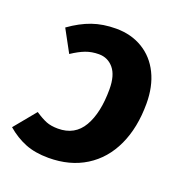

<svg xmlns="http://www.w3.org/2000/svg" viewBox="-135 -641 706 750"><g transform="rotate(20 217.5 -265.5)"><path d="M434 -313Q434 -213 399.5 -138.5Q365 -64 300 -23.5Q235 17 146 17Q90 17 49 0.5Q8 -16 -28 -47L46 -137Q73 -119 93 -111Q113 -103 142 -103Q212 -103 245.5 -160.5Q279 -218 279 -316Q279 -374 255 -402.5Q231 -431 194 -431Q164 -431 139 -421.5Q114 -412 84 -392L34 -484Q80 -517 124.5 -532.5Q169 -548 223 -548Q286 -548 334 -519Q382 -490 408 -437Q434 -384 434 -313Z"/></g></svg>

Font: Fira Sans Condensed
Style: Bold Italic
Weight: 700
Width: 3
Italic angle: -8°
Designer: Carrois Corporate & Edenspiekermann AG
Foundry: Carrois Corporate GbR & Edenspiekermann AG
Version: Version 4.203